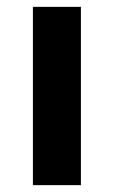

<svg xmlns="http://www.w3.org/2000/svg" viewBox="-20 -540 333 560"><path d="M76 0V-520H216V0Z"/></svg>

Font: M PLUS 1
Style: Bold
Weight: 700
Designer: Coji Morishita
Foundry: UNDERFOREST DESIGN
Version: Version 1.001